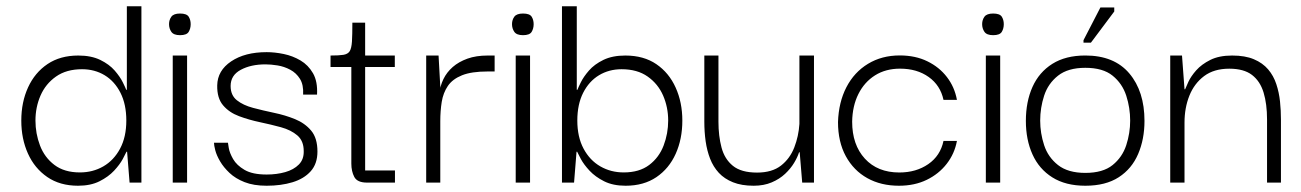

<svg xmlns="http://www.w3.org/2000/svg" viewBox="-20 -583 4153 613"><path d="M229.2 10Q171.3 10 130.8 -17.9Q90.3 -45.8 69.2 -92.8Q48 -139.8 48 -198Q48 -257 69.7 -304.2Q91.3 -351.3 131.8 -378.5Q172.3 -405.7 230 -405.7Q271.3 -405.7 300.1 -391.7Q328.8 -377.7 346.2 -357.7Q363.5 -337.7 372 -320.3Q380.5 -303 383 -296.3H385V-563H431.5V0H393.7L385.8 -98.5H383.8Q381.3 -92.7 371.9 -75.2Q362.5 -57.7 344.2 -38Q325.8 -18.3 297.6 -4.2Q269.3 10 229.2 10ZM235.3 -32.5Q276.3 -32.5 309.9 -51.8Q343.5 -71.2 363.4 -108.5Q383.3 -145.8 383.3 -198.2Q383.3 -249.7 364.7 -286.6Q346 -323.5 314.1 -342.8Q282.2 -362 242 -362Q192 -362 158.8 -338.6Q125.5 -315.2 109.3 -277.8Q93.2 -240.5 93.2 -198.2Q93.2 -156.7 107.7 -118.5Q122.2 -80.3 153.8 -56.4Q185.3 -32.5 235.3 -32.5Z M531.5 0V-405.7H577.3V0ZM554.8 -470.7Q534.5 -470.7 527.1 -481.3Q519.7 -492 519.7 -505.8Q519.7 -519.5 527.1 -529.7Q534.5 -539.8 554.8 -539.8Q576 -539.8 582.4 -529.7Q588.8 -519.5 588.8 -505.8Q588.8 -492 582.4 -481.3Q576 -470.7 554.8 -470.7Z M831.2 10Q790 10 760.8 -1.5Q731.7 -13 712.8 -30.9Q693.8 -48.8 682.7 -67.9Q671.5 -87 667.3 -103.2Q663.2 -119.3 663.2 -127.2H707.8Q707.8 -126.2 710.4 -110.5Q713 -94.8 724.3 -75.1Q735.7 -55.3 760.8 -40.6Q786 -25.8 831.3 -25.8Q863.5 -25.8 890.7 -33.5Q917.8 -41.2 934.2 -57.8Q950.5 -74.3 949.7 -100.8Q949.7 -133.3 929.3 -150.7Q909 -168 877 -176.8Q845 -185.5 809.9 -192.9Q774.8 -200.3 743.2 -212.1Q711.7 -223.8 692.2 -246.8Q672.7 -269.7 673.5 -310.3Q674.3 -357.7 718.1 -387.1Q761.8 -416.5 831.3 -416.5Q857.2 -416.5 885.8 -410.6Q914.5 -404.7 939.4 -390Q964.3 -375.3 979.4 -349Q994.5 -322.7 992.2 -281H947.8Q949.5 -312.2 937.7 -331.2Q925.8 -350.2 906.6 -360.4Q887.3 -370.7 866.1 -374.1Q844.8 -377.5 827.5 -377.5Q781 -377.5 748.7 -360.1Q716.3 -342.7 716.3 -308.5Q716.3 -278.8 736.3 -262.9Q756.3 -247 788 -238.6Q819.7 -230.2 854.9 -222.8Q890.2 -215.5 921.8 -202.7Q953.5 -189.8 973.5 -165.9Q993.5 -142 993.5 -99.2Q993.5 -60.2 972 -36.2Q950.5 -12.2 913.8 -1.1Q877.2 10 831.2 10Z M1151.7 0Q1120.8 0 1111.2 -18Q1101.7 -36 1101.7 -60.8V-377H1145.8V-38.7H1241V0ZM1035.3 -369V-405.7Q1061.7 -405.7 1076.1 -407.9Q1090.5 -410.2 1096.4 -419.4Q1102.3 -428.7 1103.7 -450.5Q1105 -472.3 1105 -510.7H1145.8V-405.7H1240.5V-369Z M1340.7 0V-405.7H1380.2L1386.7 -288.8L1385.7 -202.2V0ZM1385.7 -195.8 1382.7 -283.8Q1385 -308.5 1395.7 -330.4Q1406.3 -352.3 1425.5 -369.1Q1444.7 -385.8 1472.5 -395.8Q1500.3 -405.7 1536.8 -405.7H1559.2V-354.8H1536.7Q1485.5 -354.8 1455.2 -342.7Q1424.8 -330.5 1409.9 -308.6Q1395 -286.7 1390.3 -257.7Q1385.7 -228.7 1385.7 -195.8Z M1626.5 0V-405.7H1672.3V0ZM1649.8 -470.7Q1629.5 -470.7 1622.1 -481.3Q1614.7 -492 1614.7 -505.8Q1614.7 -519.5 1622.1 -529.7Q1629.5 -539.8 1649.8 -539.8Q1671 -539.8 1677.4 -529.7Q1683.8 -519.5 1683.8 -505.8Q1683.8 -492 1677.4 -481.3Q1671 -470.7 1649.8 -470.7Z M1977.3 10Q1937.2 10 1908.9 -4.2Q1880.7 -18.3 1862.3 -38Q1844 -57.7 1834.6 -75.2Q1825.2 -92.7 1822.7 -98.5H1820.7L1812.8 0H1774.2V-563H1821.5V-296.3H1823.5Q1826 -303 1834.5 -320.3Q1843 -337.7 1860.3 -357.7Q1877.7 -377.7 1906.4 -391.7Q1935.2 -405.7 1976.5 -405.7Q2035.2 -405.7 2075.6 -378.1Q2116 -350.5 2137.2 -303.3Q2158.5 -256.2 2158.5 -198Q2158.5 -139 2137.3 -92Q2116.2 -45 2075.8 -17.5Q2035.3 10 1977.3 10ZM1971.2 -32.5Q2021.3 -32.5 2052.8 -56.4Q2084.3 -80.3 2098.8 -118.5Q2113.3 -156.7 2113.3 -198.2Q2113.3 -240.5 2097.2 -277.8Q2081 -315.2 2047.8 -338.6Q2014.7 -362 1964.5 -362Q1924.5 -362 1892.5 -342.8Q1860.5 -323.5 1841.8 -286.6Q1823.2 -249.7 1823.2 -198.2Q1823.2 -145.8 1843.1 -108.5Q1863 -71.2 1896.7 -51.8Q1930.3 -32.5 1971.2 -32.5Z M2386.2 10Q2347.8 10 2320.3 -1Q2292.8 -12 2275 -31.2Q2257.2 -50.5 2247.2 -76.2Q2237.2 -102 2232.9 -132Q2228.7 -162 2228.7 -194.3V-405.7H2273.8V-194.2Q2273.8 -149 2283.6 -112.1Q2293.3 -75.2 2319.9 -53.6Q2346.5 -32 2397 -32Q2445 -32 2473.6 -54.4Q2502.2 -76.8 2516 -112.5Q2529.8 -148.2 2532.3 -187.5V-405.7H2578.8V0H2541.2L2533.2 -96.8H2531.2Q2526.2 -81 2515.2 -62.8Q2504.3 -44.7 2486.6 -28Q2468.8 -11.3 2443.8 -0.7Q2418.7 10 2386.2 10Z M2850 10Q2792.8 10 2749.2 -14.2Q2705.5 -38.5 2680.5 -84.2Q2655.5 -130 2655.5 -193.3Q2657.5 -256.5 2682.3 -304.5Q2707.2 -352.5 2751.2 -379.2Q2795.2 -406 2852.7 -406Q2902.7 -406 2940.8 -387.3Q2979 -368.7 3003.3 -336.9Q3027.7 -305.2 3035.2 -264.2H2992.3Q2982.3 -310.7 2945 -337.2Q2907.7 -363.8 2853.5 -363.8Q2807.7 -363.8 2773.7 -342.4Q2739.7 -321 2720.6 -282.8Q2701.5 -244.7 2700.7 -194.5Q2700.7 -120.8 2741.2 -76.6Q2781.8 -32.3 2851.3 -32.3Q2905 -32.3 2943.7 -59Q2982.3 -85.7 2992.3 -133H3035.2Q3027.7 -92.3 3002.5 -59.9Q2977.3 -27.5 2938.7 -8.8Q2900 10 2850 10Z M3127.5 0V-405.7H3173.3V0ZM3150.8 -470.7Q3130.5 -470.7 3123.1 -481.3Q3115.7 -492 3115.7 -505.8Q3115.7 -519.5 3123.1 -529.7Q3130.5 -539.8 3150.8 -539.8Q3172 -539.8 3178.4 -529.7Q3184.8 -519.5 3184.8 -505.8Q3184.8 -492 3178.4 -481.3Q3172 -470.7 3150.8 -470.7Z M3445.1 10Q3382.2 10 3339.8 -16.7Q3297.5 -43.3 3276.4 -90.1Q3255.3 -136.8 3255.3 -197Q3255.3 -258.2 3276.4 -305.4Q3297.5 -352.5 3339.9 -379.2Q3382.2 -405.8 3445.2 -405.8Q3537.2 -405.8 3585.6 -348.6Q3634 -291.3 3634 -196.9Q3634 -138.7 3613.8 -91.5Q3593.7 -44.3 3551.9 -17.2Q3510.1 10 3445.1 10ZM3445.1 -31Q3501.3 -31 3532.2 -56Q3563.2 -81 3575.8 -119.5Q3588.3 -158 3588.3 -197.9Q3588.3 -238.7 3575.8 -277.5Q3563.2 -316.3 3532.2 -341.4Q3501.3 -366.5 3445.1 -366.5Q3389.8 -366.5 3358 -341.4Q3326.2 -316.3 3313.6 -277.5Q3301 -238.7 3301 -197.9Q3301 -158 3313.6 -119.5Q3326.2 -81 3358 -56Q3389.8 -31 3445.1 -31ZM3463 -446.8H3439.3V-454.7L3493.3 -559.2H3537.5V-546.3Z M3716.2 0V-405.7H3753.8L3761.8 -298H3763.8Q3766.3 -304.7 3774.3 -322Q3782.3 -339.3 3799.2 -358.5Q3816.2 -377.7 3844.2 -391.7Q3872.2 -405.7 3913.8 -405.7Q3955.5 -405.7 3983.4 -393.8Q4011.3 -382 4028.8 -361.5Q4046.2 -341 4054.9 -314.4Q4063.7 -287.8 4066.7 -259.1Q4069.7 -230.3 4069.7 -201.3V0H4025.3V-201.5Q4025.3 -251 4014.3 -287.4Q4003.3 -323.8 3977.2 -343.8Q3951.2 -363.7 3904.7 -363.7Q3855.8 -363.7 3824.3 -340Q3792.8 -316.3 3777.3 -277.4Q3761.8 -238.5 3761.8 -191.5V0Z"/></svg>

Font: Darker Grotesque Light
Style: Regular
Weight: 300
Designer: Gabriel Lam
Foundry: TypeRant
Version: Version 1.000;gftools[0.9.28]